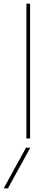

<svg xmlns="http://www.w3.org/2000/svg" viewBox="-34 -750 292 1040"><path d="M109 -730H129V0H109ZM-14 270 107 50H130L9 270Z"/></svg>

Font: Enso Thin
Style: Regular
Weight: 100
Designer: Coji Morishita
Foundry: UNDERFOREST DESIGN
Version: Version 1.000